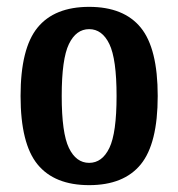

<svg xmlns="http://www.w3.org/2000/svg" viewBox="-20 -530 520 560"><path d="M40 -250Q40 -389 89.5 -449.5Q139 -510 240 -510Q341 -510 390.5 -449.5Q440 -389 440 -250Q440 -111 390.5 -50.5Q341 10 240 10Q139 10 89.5 -50.5Q40 -111 40 -250ZM320 -250Q320 -358 299 -401.5Q278 -445 240 -445Q202 -445 181 -401.5Q160 -358 160 -250Q160 -142 181 -98.5Q202 -55 240 -55Q278 -55 299 -98.5Q320 -142 320 -250Z"/></svg>

Font: Cuprum
Style: Bold
Weight: 700
Designer: Jovanny Lemonad
Foundry: Jovanny Lemonad
Version: Version 2.000